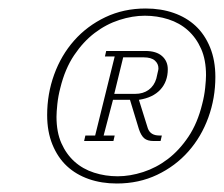

<svg xmlns="http://www.w3.org/2000/svg" viewBox="-20 -730 527 452"><path d="M181 -411H204L250 -597H227L230 -610H322Q348 -610 361.5 -598Q375 -586 375 -567Q375 -538 357.5 -519Q340 -500 307 -495L328 -428Q334 -411 355 -411H361L358 -398H342Q327 -398 319.5 -404.5Q312 -411 307 -426L286 -495H246L224 -411H250L247 -398H178ZM257 -315Q286 -315 317 -325Q348 -335 375 -355.5Q402 -376 423.5 -408Q445 -440 456 -485Q461 -504 463 -523Q465 -542 465 -553Q465 -589 453.5 -615Q442 -641 422.5 -658.5Q403 -676 376.5 -684.5Q350 -693 321 -693Q292 -693 261 -683Q230 -673 203 -652.5Q176 -632 154.5 -600Q133 -568 122 -523Q117 -504 115 -485Q113 -466 113 -455Q113 -419 124.5 -393Q136 -367 155.5 -349.5Q175 -332 201.5 -323.5Q228 -315 257 -315ZM255 -298Q219 -298 189 -308.5Q159 -319 137.5 -339Q116 -359 103.5 -389.5Q91 -420 91 -459Q91 -509 107.5 -554.5Q124 -600 154.5 -634.5Q185 -669 228 -689.5Q271 -710 323 -710Q359 -710 389 -699.5Q419 -689 440.5 -669Q462 -649 474.5 -618.5Q487 -588 487 -549Q487 -499 470.5 -453.5Q454 -408 423.5 -373.5Q393 -339 350 -318.5Q307 -298 255 -298ZM249 -509H298Q317 -509 330 -518.5Q343 -528 348 -545Q350 -555 351.5 -560.5Q353 -566 353 -569Q353 -580 344.5 -587.5Q336 -595 318 -595H270Z"/></svg>

Font: IBM Plex Serif ExtLt
Style: Italic
Weight: 200
Italic angle: -14°
Designer: Mike Abbink, Paul van der Laan, Pieter van Rosmalen
Foundry: Bold Monday
Version: Version 3.001